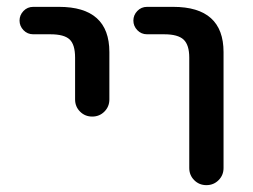

<svg xmlns="http://www.w3.org/2000/svg" viewBox="-20 -540 739 560"><path d="M409 -440Q392 -440 380.5 -452Q369 -464 369 -480Q369 -496 380.5 -508Q392 -520 409 -520H485Q632 -520 632 -388V-50Q632 -29 617.5 -14.5Q603 0 582 0Q561 0 546.5 -14.5Q532 -29 532 -50V-372Q532 -409 515.5 -424.5Q499 -440 459 -440ZM77 -440Q60 -440 48.5 -452Q37 -464 37 -480Q37 -496 48.5 -508Q60 -520 77 -520H152Q299 -520 299 -388V-250Q299 -229 284.5 -214.5Q270 -200 249 -200Q228 -200 213.5 -214.5Q199 -229 199 -250V-372Q199 -410 183 -425Q167 -440 127 -440Z"/></svg>

Font: Rounded Mplus 1c Medium
Style: Regular
Weight: 500
Version: Version 1.059.20150529